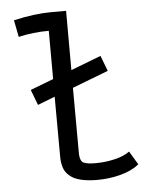

<svg xmlns="http://www.w3.org/2000/svg" viewBox="-51 -740 621 791"><g transform="rotate(-5 259.0 -344.5)"><path d="M193.4 -697.3H252L252.4 -452.1L377 -500L401.4 -436L252.4 -378.9L253.4 -103.5Q254.9 -75.7 268.8 -68.6Q282.7 -61.5 320.3 -61.5Q358.4 -61.5 397.5 -70.6Q436.5 -79.6 460 -97.2L493.2 -41.5Q463.4 -17.1 416.5 -4.6Q369.6 7.8 320.8 7.8Q254.9 7.8 220.7 -10.7Q206.1 -19 196.3 -30.3Q186.5 -41.5 182.4 -54.4Q178.2 -67.4 176.8 -77.9Q175.3 -88.4 175.3 -101.6L174.3 -349.1L103 -321.3L78.6 -385.3L174.3 -421.9L173.8 -621.6Q109.4 -621.6 48.3 -607.4L34.7 -677.2Q121.1 -697.3 193.4 -697.3Z"/></g></svg>

Font: FantasqueSansM Nerd Font
Style: Regular
Weight: 400
Monospace: yes
Designer: Jany Belluz
Version: Version 1.8.0 ; ttfautohint (v1.8.2);Nerd Fonts 3.4.0